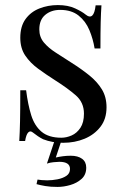

<svg xmlns="http://www.w3.org/2000/svg" viewBox="-20 -549 487 757"><path d="M208 -529Q248 -529 276 -516Q304 -503 317 -492Q350 -465 357 -528H380Q378 -500 377 -461.5Q376 -423 376 -358H353Q347 -395 332.5 -430Q318 -465 290 -487.5Q262 -510 217 -510Q182 -510 158.5 -490.5Q135 -471 135 -433Q135 -403 153 -381.5Q171 -360 200 -341.5Q229 -323 263 -301Q301 -277 332 -252Q363 -227 381.5 -197Q400 -167 400 -126Q400 -80 376 -49Q352 -18 313.5 -2Q275 14 229 14Q207 14 187.5 10.5Q168 7 150 0Q140 -5 129.5 -12Q119 -19 109 -27Q99 -35 91 -26.5Q83 -18 79 7H56Q58 -25 59 -71Q60 -117 60 -193H83Q90 -137 103 -95Q116 -53 144 -29.5Q172 -6 222 -6Q242 -6 262.5 -15Q283 -24 297 -45Q311 -66 311 -101Q311 -145 279 -173Q247 -201 198 -232Q162 -255 130.5 -278Q99 -301 79.5 -330Q60 -359 60 -400Q60 -445 80.5 -473.5Q101 -502 135 -515.5Q169 -529 208 -529ZM226 -6 200 72Q213 69 228 67Q243 65 259 65Q287 65 303.5 77Q320 89 320 112Q320 140 301.5 156.5Q283 173 257 180.5Q231 188 207 188Q179 188 158.5 184.5Q138 181 124 177L128 159Q133 160 143.5 161Q154 162 166 162Q186 162 206.5 158Q227 154 241.5 144.5Q256 135 256 117Q256 89 214 89Q206 89 191 90.5Q176 92 165 96L199 -6Z"/></svg>

Font: Playfair Display
Style: Regular
Weight: 400
Designer: Claus Eggers Sørensen
Foundry: Claus Eggers Sørensen
Version: Version 1.203